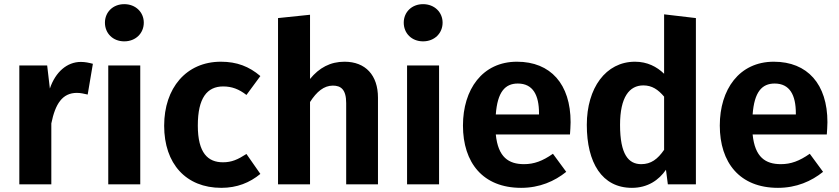

<svg xmlns="http://www.w3.org/2000/svg" viewBox="-20 -887 4039 924"><path d="M369 -589C303 -589 247 -541 220 -461L207 -572H73V0H227V-293C246 -387 280 -440 350 -440C369 -440 383 -436 402 -432L427 -580C408 -585 390 -589 369 -589Z M578 -867C523 -867 485 -828 485 -778C485 -727 523 -688 578 -688C633 -688 672 -727 672 -778C672 -828 633 -867 578 -867ZM655 -572H501V0H655Z M1043 -590C876 -590 770 -463 770 -282C770 -99 875 17 1045 17C1121 17 1182 -8 1233 -50L1166 -146C1124 -119 1095 -106 1053 -106C981 -106 932 -150 932 -283C932 -416 977 -471 1054 -471C1096 -471 1130 -458 1166 -430L1233 -521C1179 -567 1120 -590 1043 -590Z M1638 -590C1570 -590 1516 -561 1472 -507V-816L1318 -800V0H1472V-396C1504 -446 1539 -475 1582 -475C1620 -475 1646 -457 1646 -391V0H1799V-417C1799 -525 1739 -590 1638 -590Z M2016 -867C1961 -867 1923 -828 1923 -778C1923 -727 1961 -688 2016 -688C2071 -688 2110 -727 2110 -778C2110 -828 2071 -867 2016 -867ZM2093 -572H1939V0H2093Z M2726 -299C2726 -482 2630 -590 2468 -590C2301 -590 2208 -456 2208 -283C2208 -104 2304 17 2488 17C2577 17 2649 -15 2705 -60L2641 -147C2591 -112 2550 -97 2502 -97C2428 -97 2377 -130 2366 -240H2723C2724 -256 2726 -280 2726 -299ZM2574 -336H2366C2374 -445 2411 -485 2472 -485C2545 -485 2574 -429 2574 -342Z M3176 -818V-532C3141 -566 3095 -590 3036 -590C2895 -590 2804 -463 2804 -286C2804 -104 2877 17 3021 17C3098 17 3151 -21 3185 -70L3194 0H3329V-800ZM3066 -97C3005 -97 2964 -143 2964 -286C2964 -420 3009 -476 3076 -476C3118 -476 3147 -456 3176 -422V-166C3145 -121 3113 -97 3066 -97Z M3962 -299C3962 -482 3866 -590 3704 -590C3537 -590 3444 -456 3444 -283C3444 -104 3540 17 3724 17C3813 17 3885 -15 3941 -60L3877 -147C3827 -112 3786 -97 3738 -97C3664 -97 3613 -130 3602 -240H3959C3960 -256 3962 -280 3962 -299ZM3810 -336H3602C3610 -445 3647 -485 3708 -485C3781 -485 3810 -429 3810 -342Z"/></svg>

Font: Glow Sans TC Normal
Style: Bold
Weight: 700
Designer: Ryoko NISHIZUKA (kana, bopomofo & ideographs); Paul D. Hunt (Latin, Greek & Cyrillic); Sandoll Communications, Soo-young
Version: Version 0.93